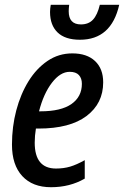

<svg xmlns="http://www.w3.org/2000/svg" viewBox="-20 -772 518 802"><path d="M193 10Q116 10 73 -36.5Q30 -83 30 -168Q30 -243 48 -311Q66 -379 99 -432.5Q132 -486 178.5 -517.5Q225 -549 282 -549Q343 -549 377 -517Q411 -485 411 -428Q411 -340 341.5 -287.5Q272 -235 141 -235H130Q125 -205 125 -176Q125 -68 214 -68Q246 -68 273 -76Q300 -84 334 -103V-26Q272 10 193 10ZM149 -307Q235 -307 278.5 -337.5Q322 -368 322 -422Q322 -445 309.5 -458.5Q297 -472 271 -472Q232 -472 197 -426.5Q162 -381 143 -307ZM314 -606Q252 -606 220.5 -636.5Q189 -667 189 -722Q189 -735 192 -752H269Q268 -743 267.5 -737.5Q267 -732 267 -725Q267 -670 318 -670Q350 -670 368.5 -690Q387 -710 397 -752H478Q445 -606 314 -606Z"/></svg>

Font: Noto Sans Condensed Medium
Style: Italic
Weight: 500
Width: 3
Italic angle: -12°
Designer: Monotype Design Team
Foundry: Monotype Imaging Inc.
Version: Version 2.013; ttfautohint (v1.8.4.7-5d5b)